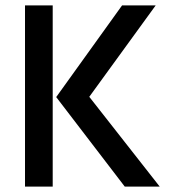

<svg xmlns="http://www.w3.org/2000/svg" viewBox="-20 -694 639 714"><path d="M574 0H444L189 -333L434 -674H559L312 -334ZM176 0H73V-674H176Z"/></svg>

Font: Hind Madurai Medium
Style: Regular
Weight: 500
Designer: Jyotish Sonowal
Foundry: Indian Type Foundry
Version: Version 1.001;PS 1.0;hotconv 1.0.86;makeotf.lib2.5.63406; tt